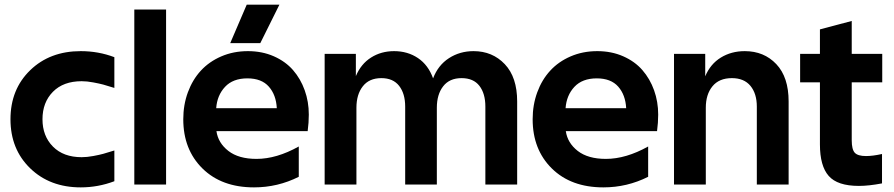

<svg xmlns="http://www.w3.org/2000/svg" viewBox="-20 -791 3832 823"><path d="M470.2 -414.1Q437.5 -424.3 422.4 -428.5Q407.2 -432.6 380.1 -437.7Q353 -442.9 330.1 -442.9Q251.5 -442.9 206.8 -397.5Q162.1 -352.1 162.1 -279.8Q162.1 -208 207 -162.6Q252 -117.2 330.1 -117.2Q353 -117.2 380.1 -122.3Q407.2 -127.4 422.4 -131.6Q437.5 -135.7 470.2 -146V-14.2Q400.4 12.2 326.2 12.2Q193.8 12.2 109.4 -69.6Q24.9 -151.4 24.9 -279.8Q24.9 -408.2 109.4 -490Q193.8 -571.8 326.2 -571.8Q401.9 -571.8 470.2 -545.9Z M555.7 0V-750H691.9V0Z M1068.8 12.2Q930.2 12.2 847.9 -68.8Q765.6 -149.9 765.6 -279.8Q765.6 -341.8 785.4 -395.5Q805.2 -449.2 840.8 -488Q876.5 -526.9 928.5 -549.3Q980.5 -571.8 1042.5 -571.8Q1103.5 -571.8 1153.6 -549.8Q1203.6 -527.8 1236.1 -490.5Q1268.6 -453.1 1286.1 -404.1Q1303.7 -355 1303.7 -299.8Q1303.7 -265.6 1298.8 -229H907.7Q915 -178.2 959 -144Q1002.9 -109.9 1079.6 -109.9Q1165.5 -109.9 1260.7 -163.1V-33.2Q1170.4 12.2 1068.8 12.2ZM906.7 -327.1H1166.5Q1163.6 -384.3 1132.3 -419.7Q1101.1 -455.1 1040.5 -455.1Q978.5 -455.1 944.6 -418.7Q910.6 -382.3 906.7 -327.1ZM966.8 -606 1037.6 -771H1177.7L1095.7 -606Z M1371.6 -560.1H1505.4V-464.8Q1527.3 -517.1 1570.6 -544.4Q1613.8 -571.8 1669.4 -571.8Q1727.5 -571.8 1771.7 -542Q1815.9 -512.2 1836.4 -455.1Q1857.9 -511.7 1904.5 -541.7Q1951.2 -571.8 2009.8 -571.8Q2090.8 -571.8 2143.8 -515.9Q2196.8 -460 2196.8 -356V0H2060.5V-334Q2060.5 -390.1 2034.9 -423.1Q2009.3 -456.1 1958.5 -456.1Q1906.7 -456.1 1879.6 -421.1Q1852.5 -386.2 1852.5 -329.1V0H1716.8V-334Q1716.8 -389.6 1690.9 -422.9Q1665 -456.1 1614.7 -456.1Q1562.5 -456.1 1535.2 -421.1Q1507.8 -386.2 1507.8 -329.1V0H1371.6Z M2566.4 12.2Q2427.7 12.2 2345.5 -68.8Q2263.2 -149.9 2263.2 -279.8Q2263.2 -341.8 2283 -395.5Q2302.7 -449.2 2338.4 -488Q2374 -526.9 2426 -549.3Q2478 -571.8 2540 -571.8Q2601.1 -571.8 2651.1 -549.8Q2701.2 -527.8 2733.6 -490.5Q2766.1 -453.1 2783.7 -404.1Q2801.3 -355 2801.3 -299.8Q2801.3 -265.6 2796.4 -229H2405.3Q2412.6 -178.2 2456.5 -144Q2500.5 -109.9 2577.1 -109.9Q2663.1 -109.9 2758.3 -163.1V-33.2Q2668 12.2 2566.4 12.2ZM2404.3 -327.1H2664.1Q2661.1 -384.3 2629.9 -419.7Q2598.6 -455.1 2538.1 -455.1Q2476.1 -455.1 2442.1 -418.7Q2408.2 -382.3 2404.3 -327.1Z M2869.1 -560.1H3002.9V-463.9Q3024.9 -516.6 3069.8 -544.2Q3114.7 -571.8 3172.4 -571.8Q3254.9 -571.8 3307.6 -516.1Q3360.4 -460.4 3360.4 -356V0H3224.1V-334Q3224.1 -389.6 3196.8 -422.9Q3169.4 -456.1 3117.2 -456.1Q3062.5 -456.1 3033.9 -421.1Q3005.4 -386.2 3005.4 -329.1V0H2869.1Z M3661.6 5.9Q3569.8 5.9 3532.2 -36.9Q3494.6 -79.6 3494.6 -171.9V-438H3409.7V-560.1H3494.6V-665L3630.9 -701.2V-560.1H3761.7V-438H3630.9V-189.9Q3630.9 -150.4 3644 -136.2Q3657.2 -122.1 3691.9 -122.1Q3721.2 -122.1 3760.7 -130.9V-4.9Q3704.1 5.9 3661.6 5.9Z"/></svg>

Font: TASA Explorer
Style: Bold
Weight: 700
Designer: Weizhong Zhang
Foundry: Local Remote
Version: Version 1.000;Glyphs 3.1.2 (3151)